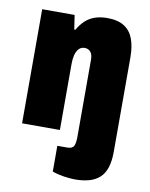

<svg xmlns="http://www.w3.org/2000/svg" viewBox="-84 -602 685 875"><g transform="rotate(10 258.0 -165.0)"><path d="M323 210Q312 210 291.5 208Q271 206 250.5 201.5Q230 197 218 192V73H264Q287 73 294 60Q301 47 301 16V-339Q301 -350 299 -359Q297 -368 292 -374.5Q287 -381 280 -384.5Q273 -388 264 -388Q247 -388 236.5 -376.5Q226 -365 221.5 -346.5Q217 -328 217 -305V0H42V-528H192L202 -462H207Q222 -488 241 -505.5Q260 -523 285 -531.5Q310 -540 341 -540Q391 -540 420.5 -521Q450 -502 463 -466.5Q476 -431 476 -381V55Q476 99 466 129Q456 159 436.5 176.5Q417 194 388.5 202Q360 210 323 210Z"/></g></svg>

Font: Archivo Condensed Black
Style: Regular
Weight: 900
Width: 3
Designer: Hector Gatti
Foundry: Omnibus-Type
Version: Version 2.001